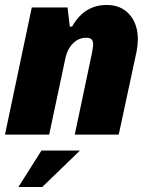

<svg xmlns="http://www.w3.org/2000/svg" viewBox="-32 -542 591 773"><path d="M96 -512H240L249 -435H258Q284 -480 318.5 -501Q353 -522 398 -522Q455 -522 489 -484Q523 -446 523 -383Q523 -363 518 -335L446 0H269L339 -332Q343 -356 343 -362Q343 -377 336.5 -383.5Q330 -390 315 -390Q285 -390 262.5 -368Q240 -346 232 -311L166 0H-12ZM135 64H290L138 211H42Z"/></svg>

Font: Decalotype Black Italic
Style: Regular
Weight: 900
Italic angle: -12°
Designer: Alfredo Marco Pradil
Foundry: Alfredo Marco Pradil
Version: Version 1.0